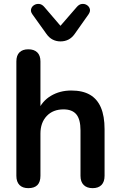

<svg xmlns="http://www.w3.org/2000/svg" viewBox="-20 -969 625 997"><path d="M127 8Q97 8 81 -8.5Q65 -25 65 -56V-650Q65 -681 81 -697Q97 -713 127 -713Q157 -713 173.5 -697Q190 -681 190 -650V-391H176Q198 -444 244.5 -471.5Q291 -499 350 -499Q409 -499 447 -477Q485 -455 504 -410.5Q523 -366 523 -298V-56Q523 -25 507 -8.5Q491 8 461 8Q431 8 414.5 -8.5Q398 -25 398 -56V-292Q398 -349 376.5 -375Q355 -401 310 -401Q255 -401 222.5 -366.5Q190 -332 190 -275V-56Q190 8 127 8ZM294 -754Q272 -754 253.5 -763.5Q235 -773 221 -793L148 -895Q138 -909 141.5 -922Q145 -935 157 -942.5Q169 -950 183.5 -948.5Q198 -947 210 -933L294 -835L379 -933Q391 -947 405.5 -948.5Q420 -950 431.5 -942.5Q443 -935 446.5 -922.5Q450 -910 440 -895L368 -793Q354 -773 335.5 -763.5Q317 -754 294 -754Z"/></svg>

Font: Nunito ExtraLight
Style: Regular
Weight: 200
Designer: Vernon Adams
Foundry: Vernon Adams
Version: Version 3.602